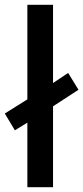

<svg xmlns="http://www.w3.org/2000/svg" viewBox="-30 -780 347 800"><path d="M84 0H191V-337L297 -406L254 -476L191 -434V-760H84V-366L-10 -307L32 -237L84 -269Z"/></svg>

Font: Noto Sans Lao UI Med
Style: Regular
Weight: 500
Designer: Monotype Design Team
Foundry: Monotype Imaging Inc.
Version: Version 2.000